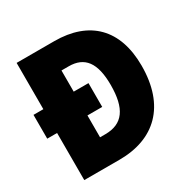

<svg xmlns="http://www.w3.org/2000/svg" viewBox="-160 -863 1001 1013"><g transform="rotate(-30 340.0 -357.0)"><path d="M299 -714H70V-432H10V-287H70V0H284C499 0 634 -127 634 -372C634 -593 513 -714 299 -714ZM299 -561C395 -561 442 -501 442 -365C442 -222 394 -154 287 -154H255V-287H345V-432H255V-561Z"/></g></svg>

Font: Noto Sans Sinhala SemiCondensed Black
Style: Regular
Weight: 900
Width: 4
Designer: Jelle Bosma - Monotype Design Team
Foundry: Monotype Imaging Inc.
Version: Version 2.006